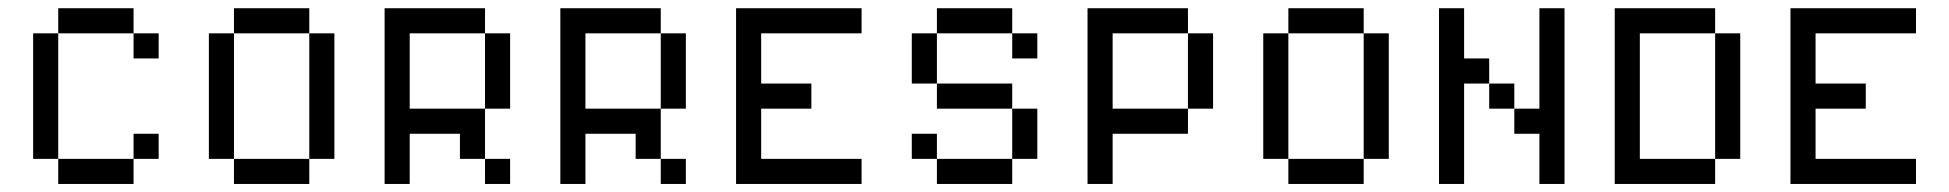

<svg xmlns="http://www.w3.org/2000/svg" viewBox="-20 -458 4852 478"><path d="M312.5 -125H375V-62.5H312.5ZM125 -62.5H312.5V0H125ZM62.5 -375H125V-62.5H62.5ZM125 -437.5H312.5V-375H125ZM312.5 -375H375V-312.5H312.5Z M750 -375H812.5V-62.5H750ZM562.5 -62.5H750V0H562.5ZM500 -375H562.5V-62.5H500ZM562.5 -437.5H750V-375H562.5Z M1187.5 -62.5H1250V0H1187.5ZM1187.5 -375H1250V-187.5H1187.5ZM937.5 -437.5H1187.5V-375H1000V-187.5H1187.5V-62.5H1125V-125H1000V0H937.5Z M1625 -62.5H1687.5V0H1625ZM1625 -375H1687.5V-187.5H1625ZM1375 -437.5H1625V-375H1437.5V-187.5H1625V-62.5H1562.5V-125H1437.5V0H1375Z M1812.5 -437.5H2125V-375H1875V-250H2000V-187.5H1875V-62.5H2125V0H1812.5Z M2250 -375H2312.5V-250H2250ZM2500 -187.5H2562.5V-62.5H2500ZM2312.5 -62.5H2500V0H2312.5ZM2250 -125H2312.5V-62.5H2250ZM2312.5 -250H2500V-187.5H2312.5ZM2500 -375H2562.5V-312.5H2500ZM2312.5 -437.5H2500V-375H2312.5Z M2937.5 -375H3000V-187.5H2937.5ZM2687.5 -437.5H2937.5V-375H2750V-187.5H2937.5V-125H2750V0H2687.5Z M3375 -375H3437.5V-62.5H3375ZM3187.5 -62.5H3375V0H3187.5ZM3125 -375H3187.5V-62.5H3125ZM3187.5 -437.5H3375V-375H3187.5Z M3812.5 -437.5H3875V0H3812.5V-125H3750V-187.5H3812.5ZM3687.5 -250H3750V-187.5H3687.5ZM3562.5 -437.5H3625V-312.5H3687.5V-250H3625V0H3562.5Z M4250 -375H4312.5V-62.5H4250ZM4000 -437.5H4250V-375H4062.5V-62.5H4250V0H4000Z M4437.5 -437.5H4750V-375H4500V-250H4625V-187.5H4500V-62.5H4750V0H4437.5Z"/></svg>

Font: Pixel Operator SC
Style: Regular
Weight: 400
Designer: Jayvee Enaguas (GrandChaos9000)
Foundry: The Grandoplex Project
Version: Version 1.4.1 (September 5, 2015)